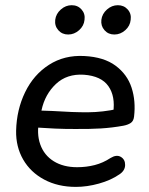

<svg xmlns="http://www.w3.org/2000/svg" viewBox="-20 -712 575 741"><path d="M42.2 -207.5Q44.1 -288.4 76.9 -356.1Q109.7 -423.8 169.1 -461.9Q228.4 -500 305.4 -495.8Q381 -491.9 426 -458.5Q471 -425.1 487.8 -373.7Q504.5 -322.2 497.4 -261.9Q495.4 -244.7 484.5 -237.4Q473.5 -230.1 456.1 -226.8Q413 -219 369.7 -216.3Q326.4 -213.7 270.4 -214.2Q233.4 -214 193.1 -215.7Q152.9 -217.5 107.8 -220.6L120.1 -285.8Q147.6 -284.5 179.8 -283.8Q264 -278.3 320.4 -278.7Q376.8 -279.2 434.7 -291.8L417 -277.9Q425.8 -340.3 398.3 -379.5Q370.8 -418.7 303.8 -423.6Q238.3 -427.8 195.9 -388Q153.5 -348.1 140.3 -286.9L131.7 -249.5Q120.5 -196.5 135.4 -154.6Q150.3 -112.7 187.4 -89.7Q224.4 -66.7 277.8 -66.7Q313.3 -66.7 345.6 -75Q377.9 -83.3 406.3 -102.1Q429.7 -116.4 446.4 -106.5Q463.2 -96.5 462.9 -75.1Q462.6 -53.7 441.4 -39.4Q407.8 -16.2 361.9 -3.5Q316 9.3 272.9 9.3Q203.5 9.3 150.7 -18.9Q97.9 -47 69.4 -96.3Q41 -145.7 42.2 -207.5ZM193.1 -635.4Q196 -658.8 214.7 -675.3Q233.4 -691.9 256.8 -691.9Q280.2 -691.9 294.8 -675.3Q309.4 -658.8 306.2 -635.4Q303.9 -612 285.2 -595.4Q266.5 -578.8 243.1 -578.8Q219.7 -578.8 205.1 -595.4Q190.4 -612 193.1 -635.4ZM371.2 -635.4Q374.1 -658.8 392.8 -675.3Q411.5 -691.9 434.9 -691.9Q458.3 -691.9 473 -675.3Q487.6 -658.8 484.3 -635.4Q482.1 -612 463.4 -595.4Q444.7 -578.8 421.3 -578.8Q397.9 -578.8 383.3 -595.4Q368.6 -612 371.2 -635.4Z"/></svg>

Font: SN Pro Thin
Style: Italic
Weight: 200
Italic angle: -9°
Designer: Tobias Whetton
Foundry: Supernotes
Version: Version 1.003;Glyphs 3.3 (3324)